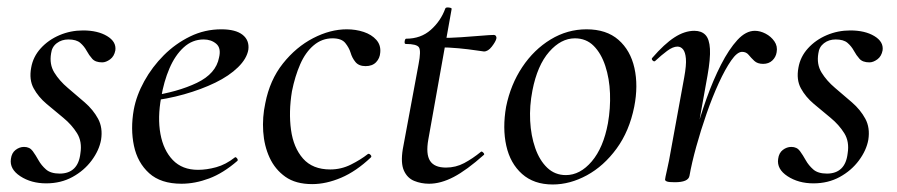

<svg xmlns="http://www.w3.org/2000/svg" viewBox="-20 -477 2388 511"><path d="M103 11Q63 11 34 -8Q5 -27 9 -54Q11 -70 21.5 -78Q32 -86 44 -86Q59 -86 67 -75Q75 -64 82.5 -50.5Q90 -37 102.5 -26Q115 -15 139 -15Q163 -15 177 -28.5Q191 -42 194 -69Q199 -100 185 -122.5Q171 -145 148.5 -163.5Q126 -182 104 -200.5Q82 -219 69.5 -242Q57 -265 63 -297Q68 -326 88.5 -348.5Q109 -371 138.5 -383.5Q168 -396 201 -396Q240 -396 265 -381Q290 -366 287 -343Q284 -327 273 -319Q262 -311 252 -311Q234 -311 225.5 -320.5Q217 -330 210.5 -342Q204 -354 193.5 -363Q183 -372 162 -372Q144 -372 131 -362Q118 -352 116 -335Q111 -306 124.5 -284Q138 -262 160.5 -243Q183 -224 205.5 -204.5Q228 -185 241 -161Q254 -137 249 -105Q244 -77 224 -50Q204 -23 173 -6Q142 11 103 11Z M463 12Q408 12 377 -16Q346 -44 336.5 -89Q327 -134 336 -185Q343 -223 364 -261Q385 -299 416 -330Q447 -361 486 -380Q525 -399 569 -399Q607 -399 625.5 -384.5Q644 -370 641 -345Q637 -321 613.5 -298Q590 -275 553 -257Q516 -239 470 -226Q424 -213 376 -208L378 -221Q453 -232 504 -256.5Q555 -281 563 -324Q569 -349 555.5 -360.5Q542 -372 522 -372Q492 -372 469 -351Q446 -330 431 -295Q416 -260 409 -218Q399 -164 407 -120.5Q415 -77 440 -51Q465 -25 507 -25Q530 -25 555.5 -32Q581 -39 605 -58Q607 -60 610.5 -56Q614 -52 612 -49Q574 -16 536.5 -2Q499 12 463 12Z M811 13Q767 13 739.5 -6.5Q712 -26 697.5 -57.5Q683 -89 680.5 -127Q678 -165 686 -202Q698 -264 733 -308Q768 -352 813.5 -375.5Q859 -399 903 -399Q927 -399 948 -392Q969 -385 981.5 -371Q994 -357 992 -337Q991 -322 981 -311.5Q971 -301 953 -301Q935 -301 926 -312Q917 -323 913 -337Q909 -350 899 -362.5Q889 -375 865 -375Q837 -375 815 -356.5Q793 -338 779 -306Q765 -274 757 -234Q748 -179 754.5 -131.5Q761 -84 786.5 -55Q812 -26 859 -26Q888 -26 914 -39Q940 -52 959 -67Q962 -69 966 -65Q970 -61 967 -58Q928 -21 888 -4Q848 13 811 13Z M1122 12Q1101 12 1082.5 4.5Q1064 -3 1055 -23Q1046 -43 1052 -80L1094 -306Q1101 -342 1095 -351Q1089 -360 1060 -360Q1056 -360 1057 -367Q1058 -374 1061 -374Q1100 -374 1126.5 -397.5Q1153 -421 1165 -454Q1166 -458 1174.5 -457Q1183 -456 1182 -453L1120 -106Q1113 -67 1124.5 -49Q1136 -31 1167 -31Q1193 -31 1215.5 -43Q1238 -55 1260 -73Q1262 -75 1266 -71Q1270 -67 1268 -65Q1222 -24 1187.5 -6Q1153 12 1122 12ZM1268 -340Q1266 -340 1246.5 -343Q1227 -346 1200.5 -348.5Q1174 -351 1149 -351L1151 -376Q1179 -376 1208.5 -378Q1238 -380 1261.5 -382Q1285 -384 1294 -384Q1298 -384 1300 -381Q1302 -378 1301 -374Q1299 -366 1289 -353Q1279 -340 1268 -340Z M1451 14Q1401 14 1369.5 -14Q1338 -42 1327.5 -89Q1317 -136 1327 -193Q1339 -252 1370 -298.5Q1401 -345 1445.5 -372Q1490 -399 1541 -399Q1594 -399 1626 -371Q1658 -343 1668.5 -296Q1679 -249 1668 -193Q1655 -128 1621 -81.5Q1587 -35 1542 -10.5Q1497 14 1451 14ZM1486 -11Q1524 -11 1555 -47.5Q1586 -84 1598 -149Q1605 -189 1603.5 -228.5Q1602 -268 1591 -301.5Q1580 -335 1560 -355Q1540 -375 1510 -375Q1473 -375 1441.5 -339Q1410 -303 1397 -236Q1389 -195 1391 -155.5Q1393 -116 1404.5 -83Q1416 -50 1436.5 -30.5Q1457 -11 1486 -11Z M1815 -9 1805 -10Q1814 -57 1828 -110Q1842 -163 1860 -213.5Q1878 -264 1899 -305Q1920 -346 1942.5 -370.5Q1965 -395 1989 -395Q2003 -395 2017.5 -387.5Q2032 -380 2041 -367Q2050 -354 2047 -338Q2045 -325 2035.5 -316Q2026 -307 2011 -307Q1996 -307 1987.5 -315Q1979 -323 1972.5 -331Q1966 -339 1955 -339Q1942 -339 1926 -316Q1910 -293 1893 -256Q1876 -219 1860.5 -174.5Q1845 -130 1833 -86.5Q1821 -43 1815 -9ZM1776 8Q1760 8 1755 6Q1750 4 1750 1Q1750 -2 1755.5 -26Q1761 -50 1765 -74L1801 -271Q1807 -304 1805.5 -321Q1804 -338 1798 -345.5Q1792 -353 1783 -353Q1771 -353 1755.5 -341.5Q1740 -330 1724 -315Q1721 -312 1717 -316Q1713 -320 1716 -323Q1748 -360 1775 -377.5Q1802 -395 1828 -395Q1847 -395 1857.5 -384Q1868 -373 1869.5 -347Q1871 -321 1863 -276L1815 -9Q1812 8 1776 8Z M2145 11Q2105 11 2076 -8Q2047 -27 2051 -54Q2053 -70 2063.5 -78Q2074 -86 2086 -86Q2101 -86 2109 -75Q2117 -64 2124.5 -50.5Q2132 -37 2144.5 -26Q2157 -15 2181 -15Q2205 -15 2219 -28.5Q2233 -42 2236 -69Q2241 -100 2227 -122.5Q2213 -145 2190.5 -163.5Q2168 -182 2146 -200.5Q2124 -219 2111.5 -242Q2099 -265 2105 -297Q2110 -326 2130.5 -348.5Q2151 -371 2180.5 -383.5Q2210 -396 2243 -396Q2282 -396 2307 -381Q2332 -366 2329 -343Q2326 -327 2315 -319Q2304 -311 2294 -311Q2276 -311 2267.5 -320.5Q2259 -330 2252.5 -342Q2246 -354 2235.5 -363Q2225 -372 2204 -372Q2186 -372 2173 -362Q2160 -352 2158 -335Q2153 -306 2166.5 -284Q2180 -262 2202.5 -243Q2225 -224 2247.5 -204.5Q2270 -185 2283 -161Q2296 -137 2291 -105Q2286 -77 2266 -50Q2246 -23 2215 -6Q2184 11 2145 11Z"/></svg>

Font: Cormorant Garamond Light Medium
Style: Italic
Weight: 500
Italic angle: -10°
Version: Version 4.001